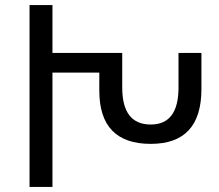

<svg xmlns="http://www.w3.org/2000/svg" viewBox="-20 -734 859 754"><path d="M186 -714V-526H460V-390Q460 -245 572 -245Q681 -245 681 -390V-526H771V-384Q771 -169 572 -169Q370 -169 370 -378V-449H186V0H96V-714Z"/></svg>

Font: Noto Sans Armenian
Style: Regular
Weight: 400
Designer: Monotype Design Team
Foundry: Monotype Imaging Inc.
Version: Version 2.040;GOOG;noto-fonts:20170220:a8a215d2e889